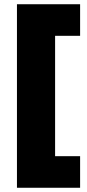

<svg xmlns="http://www.w3.org/2000/svg" viewBox="-20 -762 410 906"><path d="M60 -742H358V-593H240V-25H358V124H60Z"/></svg>

Font: Alexandria ExtraBold
Style: Regular
Weight: 800
Designer: Mohamed Gaber
Foundry: Kief Type Foundry
Version: Version 5.100